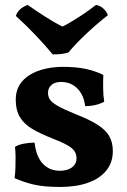

<svg xmlns="http://www.w3.org/2000/svg" viewBox="-20 -732 502 761"><path d="M389.5 -435.1Q388.5 -409.6 388.8 -382.3Q389 -355 393 -329Q379.4 -321 359.1 -316.1Q338.8 -311.3 317.4 -311.3Q314.9 -337.2 303.3 -358.8Q291.7 -380.4 271.3 -393.8Q251 -407.2 221.1 -407.2Q197.9 -407.2 184.1 -395.3Q170.3 -383.5 170.3 -364.2Q170.3 -350.3 177.1 -338.6Q183.8 -327 207.2 -313.2Q230.6 -299.5 279.4 -279.6Q336 -257.5 368.1 -236.7Q400.1 -215.9 413.6 -191.4Q427.2 -167 427.2 -133Q427.2 -88.4 401.6 -56.4Q376 -24.4 329.1 -7.7Q282.1 9 218.1 9Q156 9 116 0Q76.1 -9 37.9 -25.9Q40.4 -44.5 41.2 -67.3Q42 -90 41.7 -112Q41.4 -133.9 39.4 -149.9Q52.7 -158.5 74.7 -162.6Q96.8 -166.7 117 -166.7Q123.5 -111 149.8 -83.1Q176.1 -55.2 217.1 -55.2Q247.1 -55.2 265.2 -68.5Q283.2 -81.8 283.2 -104.6Q283.2 -120.5 275.5 -132.5Q267.8 -144.4 247.2 -156.4Q226.5 -168.3 186.7 -183.7Q140 -202.1 107.8 -221.1Q75.6 -240.1 59 -267.6Q42.4 -295.2 42.4 -337.8Q42.4 -370.9 57.3 -395.1Q72.3 -419.4 98.6 -435.5Q124.9 -451.5 158.6 -459.2Q192.3 -467 228.8 -467Q281.6 -467 319 -459Q356.4 -451.1 389.5 -435.1ZM188.9 -516.5Q157.2 -554.6 119.4 -594.2Q81.6 -633.9 42.7 -668.9Q47.8 -684.1 59.3 -694.7Q70.9 -705.4 89.8 -712.5Q121.2 -690.5 157.6 -666.9Q194 -643.3 227.6 -626.8Q241.7 -633.3 260.4 -644.5Q279.1 -655.6 298.5 -668.3Q317.9 -680.9 334.3 -692.9Q350.8 -704.9 360.5 -712.5Q377.8 -709.4 390.4 -697.4Q403.1 -685.4 407.6 -671.7Q367.6 -640.7 325.1 -601.1Q282.6 -561.5 251.2 -524.1Q237.4 -519.5 220.9 -517.7Q204.3 -516 188.9 -516.5Z"/></svg>

Font: Vollkorn
Style: Regular
Weight: 400
Designer: Friedrich Althausen
Foundry: Friedrich Althausen
Version: Version 5.001